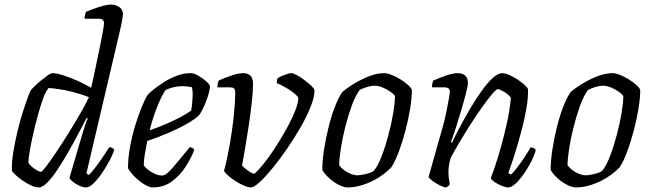

<svg xmlns="http://www.w3.org/2000/svg" viewBox="-20 -820 2853 840"><path d="M150 0Q135 0 115.5 -9Q96 -18 77.5 -31Q59 -44 46 -56.5Q33 -69 32 -75Q31 -112 38.5 -157Q46 -202 57 -247.5Q68 -293 80.5 -332Q93 -371 102.5 -396.5Q112 -422 116 -427Q121 -433 133.5 -445Q146 -457 161.5 -469.5Q177 -482 190 -491Q203 -500 211 -500Q227 -500 255.5 -491Q284 -482 317 -467.5Q350 -453 379 -436Q382 -448 388 -477Q394 -506 402 -543Q410 -580 417.5 -617Q425 -654 430 -682Q435 -710 435 -719Q435 -738 413 -738H350Q350 -745 352 -754.5Q354 -764 356 -768Q381 -779 413.5 -789.5Q446 -800 466 -800Q486 -800 502 -789Q518 -778 518 -757Q518 -754 515 -735.5Q512 -717 506 -691L358 -61L369 -54Q379 -64 396 -86Q413 -108 430 -133Q447 -158 458 -176Q467 -176 472.5 -172Q478 -168 480 -164Q473 -143 458 -115Q443 -87 425 -61Q407 -35 389 -17.5Q371 0 356 0Q343 0 327 -7.5Q311 -15 298.5 -25Q286 -35 284 -42L340 -233Q347 -256 353.5 -276Q360 -296 364 -301L359 -304Q341 -270 319.5 -229Q298 -188 274.5 -147.5Q251 -107 228.5 -73.5Q206 -40 185.5 -20Q165 0 150 0ZM159 -68Q164 -68 183.5 -94Q203 -120 230.5 -161Q258 -202 286 -247.5Q314 -293 336.5 -332.5Q359 -372 369 -395Q328 -411 282 -421.5Q236 -432 193 -435Q181 -423 169 -390Q157 -357 145.5 -315Q134 -273 124.5 -231Q115 -189 109.5 -155.5Q104 -122 104 -109Q109 -99 120 -90Q131 -81 142.5 -74.5Q154 -68 159 -68Z M648 0Q634 0 613.5 -12Q593 -24 572.5 -43.5Q552 -63 540 -84Q540 -129 549 -178Q558 -227 572 -272.5Q586 -318 600.5 -353Q615 -388 626 -405Q635 -415 655 -431Q675 -447 701 -463Q727 -479 756 -489.5Q785 -500 814 -500Q828 -500 847.5 -489Q867 -478 882.5 -464Q898 -450 899 -441Q895 -409 880 -372.5Q865 -336 852 -317Q834 -299 798 -278.5Q762 -258 716.5 -238.5Q671 -219 624 -203Q618 -172 613.5 -144.5Q609 -117 609 -97Q618 -82 643 -67Q668 -52 689 -52Q706 -52 734.5 -85Q763 -118 810 -176Q825 -175 830 -164Q817 -130 793 -92Q769 -54 733 -27Q697 0 648 0ZM635 -250Q667 -261 701.5 -275.5Q736 -290 766.5 -306Q797 -322 816 -336Q818 -345 819.5 -356Q821 -367 821 -374Q823 -392 823 -409.5Q823 -427 819 -439Q808 -441 797.5 -442Q787 -443 779 -443Q756 -443 737.5 -438Q719 -433 704 -426Q685 -397 666.5 -350Q648 -303 635 -250Z M1078 0Q1064 0 1040.5 -11Q1017 -22 994.5 -38.5Q972 -55 960 -72Q974 -124 985 -186.5Q996 -249 1002.5 -309.5Q1009 -370 1009 -415Q1009 -430 1003 -434Q997 -438 984 -438H931Q931 -455 937 -468Q964 -480 994 -490Q1024 -500 1043 -500Q1087 -500 1087 -454Q1087 -421 1081.5 -371.5Q1076 -322 1068 -268.5Q1060 -215 1052 -169Q1044 -123 1039 -96Q1047 -86 1065.5 -73Q1084 -60 1093 -60Q1109 -73 1133.5 -103.5Q1158 -134 1184 -174Q1210 -214 1233 -255.5Q1256 -297 1270.5 -333Q1285 -369 1285 -391Q1285 -396 1273.5 -406.5Q1262 -417 1245.5 -427.5Q1229 -438 1213.5 -446Q1198 -454 1191 -456Q1191 -470 1195 -478Q1205 -485 1225 -492.5Q1245 -500 1254 -500Q1263 -500 1279.5 -491Q1296 -482 1313.5 -468.5Q1331 -455 1343.5 -443Q1356 -431 1356 -424Q1356 -396 1339.5 -354Q1323 -312 1295.5 -264Q1268 -216 1236 -169.5Q1204 -123 1172.5 -84.5Q1141 -46 1116 -23Q1091 0 1078 0Z M1502 0Q1483 0 1460.5 -12Q1438 -24 1418.5 -42Q1399 -60 1390 -77Q1390 -115 1397.5 -164.5Q1405 -214 1417.5 -264Q1430 -314 1446 -355Q1462 -396 1478 -418Q1494 -432 1525 -451.5Q1556 -471 1592.5 -485.5Q1629 -500 1661 -500Q1674 -500 1693 -492.5Q1712 -485 1731.5 -473Q1751 -461 1765 -448.5Q1779 -436 1782 -426Q1782 -392 1774.5 -345.5Q1767 -299 1754 -249.5Q1741 -200 1725 -157Q1709 -114 1692 -88Q1668 -63 1636 -43Q1604 -23 1568.5 -11.5Q1533 0 1502 0ZM1544 -53Q1556 -53 1579.5 -58.5Q1603 -64 1615 -72Q1633 -93 1649.5 -136Q1666 -179 1679.5 -230Q1693 -281 1700.5 -326.5Q1708 -372 1708 -400Q1701 -410 1685.5 -420.5Q1670 -431 1652 -438Q1634 -445 1620 -445Q1592 -445 1554 -427Q1535 -402 1519 -358Q1503 -314 1490.5 -264.5Q1478 -215 1471 -170Q1464 -125 1464 -97Q1478 -78 1501.5 -65.5Q1525 -53 1544 -53Z M1932 0Q1923 0 1905.5 -8.5Q1888 -17 1873 -28Q1858 -39 1855 -46Q1859 -59 1868 -91.5Q1877 -124 1889.5 -168Q1902 -212 1916 -261Q1925 -293 1932 -327Q1939 -361 1943.5 -386.5Q1948 -412 1948 -419Q1948 -430 1941 -434Q1934 -438 1923 -438H1870Q1870 -455 1876 -468Q1902 -479 1931.5 -489.5Q1961 -500 1982 -500Q2027 -500 2027 -456Q2027 -445 2019 -413.5Q2011 -382 1999 -341Q1987 -300 1974.5 -261.5Q1962 -223 1953 -199L1957 -195Q1973 -229 1995 -270Q2017 -311 2041 -351.5Q2065 -392 2089.5 -425.5Q2114 -459 2136.5 -479.5Q2159 -500 2177 -500Q2190 -500 2209 -491.5Q2228 -483 2246 -471Q2264 -459 2276.5 -447.5Q2289 -436 2290 -429Q2291 -392 2283 -345.5Q2275 -299 2262.5 -252Q2250 -205 2237.5 -164Q2225 -123 2215.5 -96Q2206 -69 2204 -63L2215 -56Q2225 -64 2241.5 -85.5Q2258 -107 2275 -132.5Q2292 -158 2301 -175Q2311 -175 2317 -171Q2323 -167 2324 -164Q2319 -143 2305 -115Q2291 -87 2273 -61Q2255 -35 2236.5 -17.5Q2218 0 2203 0Q2192 0 2175 -7Q2158 -14 2144 -23.5Q2130 -33 2127 -40Q2132 -52 2144.5 -88.5Q2157 -125 2171.5 -176.5Q2186 -228 2198.5 -285Q2211 -342 2215 -393Q2204 -407 2185 -418.5Q2166 -430 2158 -430Q2151 -430 2132.5 -408Q2114 -386 2089.5 -351.5Q2065 -317 2039 -276.5Q2013 -236 1990 -197Q1967 -158 1952 -130Q1947 -115 1944.5 -98.5Q1942 -82 1942 -66Q1942 -53 1943.5 -41Q1945 -29 1948 -14Q1946 -11 1943 -7.5Q1940 -4 1932 0Z M2501 0Q2482 0 2459.5 -12Q2437 -24 2417.5 -42Q2398 -60 2389 -77Q2389 -115 2396.5 -164.5Q2404 -214 2416.5 -264Q2429 -314 2445 -355Q2461 -396 2477 -418Q2493 -432 2524 -451.5Q2555 -471 2591.5 -485.5Q2628 -500 2660 -500Q2673 -500 2692 -492.5Q2711 -485 2730.5 -473Q2750 -461 2764 -448.5Q2778 -436 2781 -426Q2781 -392 2773.5 -345.5Q2766 -299 2753 -249.5Q2740 -200 2724 -157Q2708 -114 2691 -88Q2667 -63 2635 -43Q2603 -23 2567.5 -11.5Q2532 0 2501 0ZM2543 -53Q2555 -53 2578.5 -58.5Q2602 -64 2614 -72Q2632 -93 2648.5 -136Q2665 -179 2678.5 -230Q2692 -281 2699.5 -326.5Q2707 -372 2707 -400Q2700 -410 2684.5 -420.5Q2669 -431 2651 -438Q2633 -445 2619 -445Q2591 -445 2553 -427Q2534 -402 2518 -358Q2502 -314 2489.5 -264.5Q2477 -215 2470 -170Q2463 -125 2463 -97Q2477 -78 2500.5 -65.5Q2524 -53 2543 -53Z"/></svg>

Font: Texturina Extralight
Style: Italic
Weight: 200
Italic angle: -11°
Designer: Guillermo Torres Carreño
Foundry: Omnibus-Type
Version: Version 1.002; ttfautohint (v1.8.3)